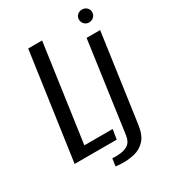

<svg xmlns="http://www.w3.org/2000/svg" viewBox="-180 -717 820 921"><g transform="rotate(-30 229.5 -256.5)"><path d="M22 0 106 -591H183L107 -54H264L255 0ZM215 111Q209 111 199 110Q189 109 186 108L192 67Q196 67 205.5 67.5Q215 68 223 67Q257 66 278 52.5Q299 39 304 5L374 -495H449L381 -13Q374 42 349.5 69Q325 96 289.5 104.5Q254 113 215 111ZM422 -553Q407 -553 396.5 -563.5Q386 -574 386 -589Q386 -604 396.5 -614Q407 -624 422 -624Q438 -624 448.5 -614Q459 -604 459 -589Q459 -574 448.5 -563.5Q438 -553 422 -553Z"/></g></svg>

Font: Alumni Sans Thin Medium
Style: Italic
Weight: 500
Italic angle: -8°
Version: Version 1.016